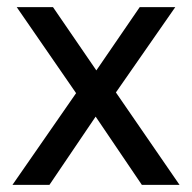

<svg xmlns="http://www.w3.org/2000/svg" viewBox="-20 -520 540 540"><path d="M194 -258 27 -500H129L251 -322L373 -500H473L306 -260L485 0H379L249 -192L119 0H15Z"/></svg>

Font: PT Root UI Medium
Style: Regular
Weight: 500
Designer: Vitaly Kuzmin
Foundry: ParaType Ltd.
Version: Version 2.001G